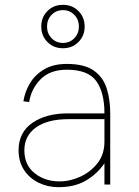

<svg xmlns="http://www.w3.org/2000/svg" viewBox="-20 -765 577 796"><path d="M151 -655Q151 -693 176.5 -719Q202 -745 241 -745Q280 -745 305.5 -719Q331 -693 331 -655Q331 -617 305.5 -591Q280 -565 241 -565Q202 -565 176.5 -591Q151 -617 151 -655ZM307 -655Q307 -684 288 -703.5Q269 -723 241 -723Q213 -723 194 -703.5Q175 -684 175 -655Q175 -626 194 -606.5Q213 -587 241 -587Q269 -587 288 -606.5Q307 -626 307 -655ZM222 11Q178 11 140 -7.5Q102 -26 79.5 -60.5Q57 -95 57 -142Q57 -216 114 -255.5Q171 -295 262 -295H413Q413 -382 379 -429Q345 -476 257 -476Q187 -476 148 -436Q109 -396 101 -342L77 -345Q83 -384 104 -419.5Q125 -455 163 -477.5Q201 -500 257 -500Q329 -500 368 -473Q407 -446 422 -399.5Q437 -353 437 -295V0H413V-88Q383 -44 336.5 -16.5Q290 11 222 11ZM227 -13Q271 -13 314 -33Q357 -53 385 -89.5Q413 -126 413 -178V-271H264Q177 -271 129 -236.5Q81 -202 81 -142Q81 -81 123.5 -47Q166 -13 227 -13Z"/></svg>

Font: Haskoy Thin
Style: Regular
Weight: 100
Designer: Ertekin Erdin
Foundry: Ertekin Erdin
Version: Version 2.000; ttfautohint (v1.8.4.7-5d5b)